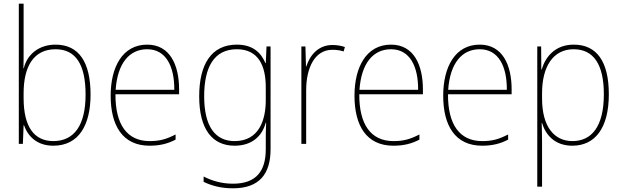

<svg xmlns="http://www.w3.org/2000/svg" viewBox="-20 -780 3373 1041"><path d="M108 -509V-760H82V0H104L108 -101H110C133 -37 184 10 269 10C408 10 471 -103 471 -267C471 -444 407 -538 281 -538C191 -538 127 -485 109 -410H107C108 -438 108 -481 108 -509ZM281 -513C391 -513 444 -430 444 -267C444 -102 383 -15 269 -15C165 -15 108 -93 108 -248V-274C108 -422 164 -513 281 -513Z M778 -538C644 -538 580 -416 580 -261C580 -100 644 10 791 10C847 10 890 -1 932 -23V-51C880 -24 844 -15 791 -15C669 -15 605 -105 606 -269H951V-295C951 -427 902 -538 778 -538ZM778 -513C880 -513 926 -420 925 -293H607C617 -438 682 -513 778 -513Z M1264 -538C1126 -538 1060 -431 1060 -258C1060 -79 1131 10 1252 10C1341 10 1400 -37 1421 -115H1423C1421 -75 1421 -51 1421 -15V29C1421 148 1369 216 1243 216C1179 216 1127 199 1084 177V206C1126 226 1176 241 1243 241C1389 241 1447 160 1447 29V-528H1425L1421 -438H1419C1396 -493 1352 -538 1264 -538ZM1264 -513C1382 -513 1421 -422 1421 -307V-237C1421 -132 1386 -15 1252 -15C1145 -15 1087 -97 1087 -258C1087 -415 1140 -513 1264 -513Z M1782 -536C1704 -536 1659 -478 1641 -420H1639L1636 -528H1614V0H1640V-290C1640 -410 1685 -510 1782 -510C1806 -510 1825 -507 1843 -501L1850 -525C1830 -532 1807 -536 1782 -536Z M2100 -538C1966 -538 1902 -416 1902 -261C1902 -100 1966 10 2113 10C2169 10 2212 -1 2254 -23V-51C2202 -24 2166 -15 2113 -15C1991 -15 1927 -105 1928 -269H2273V-295C2273 -427 2224 -538 2100 -538ZM2100 -513C2202 -513 2248 -420 2247 -293H1929C1939 -438 2004 -513 2100 -513Z M2581 -538C2447 -538 2383 -416 2383 -261C2383 -100 2447 10 2594 10C2650 10 2693 -1 2735 -23V-51C2683 -24 2647 -15 2594 -15C2472 -15 2408 -105 2409 -269H2754V-295C2754 -427 2705 -538 2581 -538ZM2581 -513C2683 -513 2729 -420 2728 -293H2410C2420 -438 2485 -513 2581 -513Z M3091 -538C2990 -538 2937 -472 2917 -403H2915L2914 -528H2893V232H2919V-4C2919 -42 2918 -80 2917 -113H2919C2938 -49 2988 10 3083 10C3206 10 3281 -85 3281 -269C3281 -447 3215 -538 3091 -538ZM3090 -513C3199 -513 3254 -430 3254 -269C3254 -93 3187 -15 3084 -15C2984 -15 2919 -94 2919 -246V-275C2919 -419 2979 -513 3090 -513Z"/></svg>

Font: Noto Sans Gurmukhi SemiCondensed Thin
Style: Regular
Weight: 100
Width: 4
Designer: Jelle Bosma - Monotype Design Team
Foundry: Monotype Imaging Inc.
Version: Version 2.004